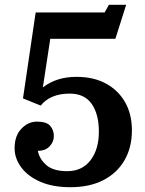

<svg xmlns="http://www.w3.org/2000/svg" viewBox="-20 -772 606 802"><path d="M462 -610 507 -752H435L417 -720H129L76 -361L150 -331Q170 -356 200.5 -368.5Q231 -381 271 -381Q333 -381 363 -338Q393 -295 393 -222Q393 -148 358 -102.5Q323 -57 261 -57Q203 -57 174 -82Q145 -107 138 -142Q170 -142 187.5 -161Q205 -180 205 -204Q205 -228 190 -246Q175 -264 134 -264Q98 -264 69.5 -234.5Q41 -205 41 -153Q41 -110 69 -72.5Q97 -35 149 -12.5Q201 10 274 10Q354 10 411.5 -19.5Q469 -49 500 -102.5Q531 -156 531 -227Q531 -296 502 -346Q473 -396 421.5 -423.5Q370 -451 300 -451Q257 -451 222.5 -440Q188 -429 159 -407L190 -610Z"/></svg>

Font: Domine
Style: Bold
Weight: 700
Designer: Pablo Impallari, Rodrigo Fuenzalida, Brenda Gallo
Foundry: Pablo Impallari, Rodrigo Fuenzalida, Brenda Gallo
Version: Version 2.000